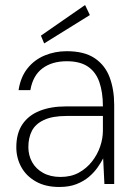

<svg xmlns="http://www.w3.org/2000/svg" viewBox="-20 -733 539 765"><path d="M216 12Q161 12 122.5 -10Q84 -32 64.5 -68Q45 -104 45 -146Q45 -202 69.5 -238Q94 -274 138.5 -291.5Q183 -309 242 -309H390Q390 -365 376 -405.5Q362 -446 330.5 -467.5Q299 -489 246 -489Q187 -489 149 -460.5Q111 -432 101 -374H54Q62 -426 89.5 -460.5Q117 -495 158 -512Q199 -529 246 -529Q316 -529 357.5 -501Q399 -473 417 -424.5Q435 -376 435 -315V0H396L391 -102Q383 -86 369 -66Q355 -46 334.5 -28.5Q314 -11 285 0.5Q256 12 216 12ZM221 -28Q263 -28 294 -45Q325 -62 346.5 -89.5Q368 -117 379 -149Q390 -181 390 -213V-271H246Q189 -271 155 -255Q121 -239 107 -211.5Q93 -184 93 -147Q93 -114 108 -87Q123 -60 152 -44Q181 -28 221 -28ZM156 -560 143 -591 319 -713 338 -673Z"/></svg>

Font: DM Sans 11pt ExtraLight
Style: Regular
Weight: 250
Version: Version 4.004;gftools[0.9.30]